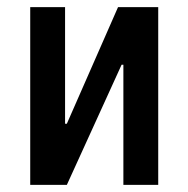

<svg xmlns="http://www.w3.org/2000/svg" viewBox="-20 -520 530 540"><path d="M65 0V-500H163V-172H168L312 -500H425V0H327V-338H322L168 0Z"/></svg>

Font: Cuprum Medium
Style: Regular
Weight: 500
Designer: Jovanny Lemonad
Foundry: Jovanny Lemonad
Version: Version 3.000